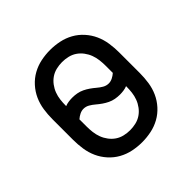

<svg xmlns="http://www.w3.org/2000/svg" viewBox="-145 -655 789 789"><g transform="rotate(-45 250.0 -260.0)"><path d="M250 8Q223 8 196.5 2.5Q170 -3 146.5 -16Q123 -29 104.5 -49.5Q86 -70 75 -94.5Q64 -119 60 -146Q56 -173 56 -200V-320Q56 -347 60 -374Q64 -401 75 -425.5Q86 -450 104.5 -470.5Q123 -491 146.5 -504Q170 -517 196.5 -522.5Q223 -528 250 -528Q277 -528 303.5 -522.5Q330 -517 353.5 -504Q377 -491 395.5 -470.5Q414 -450 425 -425.5Q436 -401 440 -374Q444 -347 444 -320V-200Q444 -173 440 -146Q436 -119 425 -94.5Q414 -70 395.5 -49.5Q377 -29 353.5 -16Q330 -3 303.5 2.5Q277 8 250 8ZM324 -260Q335 -260 346 -265.5Q357 -271 366 -279V-320Q366 -337 364 -354Q362 -371 356 -387Q350 -403 339.5 -417Q329 -431 315 -440.5Q301 -450 284 -454Q267 -458 250 -458Q233 -458 216 -454Q199 -450 185 -440.5Q171 -431 160.5 -417Q150 -403 144 -387Q138 -371 136 -354Q134 -337 134 -320V-318Q144 -322 155 -323.5Q166 -325 176 -325Q190 -325 203.5 -322.5Q217 -320 229.5 -314Q242 -308 253.5 -300Q265 -292 275.5 -283Q286 -274 298 -267Q310 -260 324 -260ZM250 -62Q267 -62 284 -66Q301 -70 315 -79.5Q329 -89 339.5 -103Q350 -117 356 -133Q362 -149 364 -166Q366 -183 366 -200V-202Q356 -198 345 -196.5Q334 -195 324 -195Q310 -195 296.5 -197.5Q283 -200 270.5 -206Q258 -212 246.5 -220Q235 -228 224.5 -237Q214 -246 202 -253Q190 -260 176 -260Q165 -260 154 -254.5Q143 -249 134 -241V-200Q134 -183 136 -166Q138 -149 144 -133Q150 -117 160.5 -103Q171 -89 185 -79.5Q199 -70 216 -66Q233 -62 250 -62Z"/></g></svg>

Font: Iosevka MaddieWtf
Style: Regular
Weight: 400
Monospace: yes
Designer: Belleve Invis
Foundry: Belleve Invis
Version: Version 31.3.0; ttfautohint (v1.8.3)